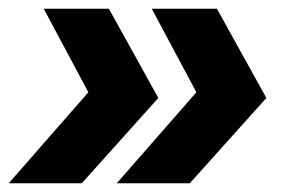

<svg xmlns="http://www.w3.org/2000/svg" viewBox="-27 -538 644 439"><path d="M240 -119 422 -327 320 -518H469L582 -314L407 -119ZM-7 -119 175 -327 73 -518H222L335 -314L160 -119Z"/></svg>

Font: MuseoModerno Black
Style: Italic
Weight: 900
Italic angle: -9°
Designer: Pablo Cosgaya, Héctor Gatti, Marcela Romero, and the Authors of The MuseoModerno Project.
Foundry: Omnibus-Type Team
Version: Version 1.003